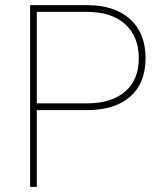

<svg xmlns="http://www.w3.org/2000/svg" viewBox="-20 -731 641 751"><path d="M124 -300.3V0H97.7V-710.9H319.8Q428.7 -710.9 489 -656Q549.3 -601.1 549.3 -503.4Q549.3 -406.7 490.5 -354Q431.6 -301.3 323.2 -300.3ZM124 -326.7H319.8Q416 -326.7 469.5 -373Q522.9 -419.4 522.9 -502.4Q522.9 -588.4 469.5 -636.5Q416 -684.6 319.8 -684.6H124Z"/></svg>

Font: Roboto Thin
Style: Regular
Weight: 250
Designer: Google
Version: Version 2.134; 2016